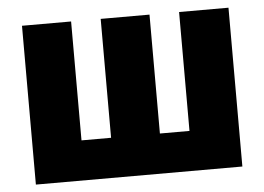

<svg xmlns="http://www.w3.org/2000/svg" viewBox="-44 -610 917 666"><g transform="rotate(-5 414.5 -276.5)"><path d="M55 0H774V-553H602V-139H499V-553H329V-139H226V-553H55Z"/></g></svg>

Font: Noto Sans Condensed Black
Style: Regular
Weight: 900
Width: 3
Designer: Monotype Design Team
Foundry: Monotype Imaging Inc.
Version: Version 2.013